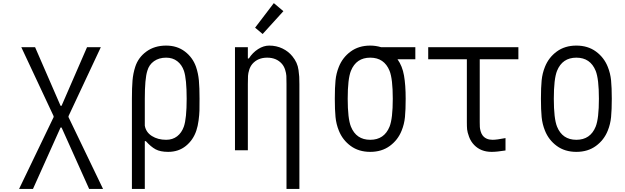

<svg xmlns="http://www.w3.org/2000/svg" viewBox="-20 -972 4040 1242"><path d="M371.7 -287.8H378.3L543 -666.7H632.2L423.2 -220.7V-214.2L646.5 250H556.6L378.3 -147.1H371.7L193.4 250H103.5L326.8 -214.2V-220.7L117.8 -666.7H207Z M1054.7 -599Q1008.5 -599 976.2 -576.2Q944 -553.4 932.9 -513.7Q916.7 -462.9 916.7 -333.3V-159.5Q923.8 -116.5 962.6 -92.1Q1001.3 -67.7 1054.7 -67.7Q1096.4 -67.7 1125.7 -90.2Q1154.9 -112.6 1169.3 -153Q1187.5 -205.7 1187.5 -333.3Q1187.5 -460.9 1169.9 -513.7Q1156.2 -553.4 1126.6 -576.2Q1097 -599 1054.7 -599ZM1054.7 -677.1Q1125.7 -677.1 1176.1 -638.7Q1226.6 -600.3 1248 -539.7Q1262.4 -497.4 1266.6 -451.2Q1270.8 -404.9 1270.8 -333.3Q1270.8 -282.6 1270.2 -256.2Q1269.5 -229.8 1264.6 -193Q1259.8 -156.2 1250 -127Q1229.8 -66.4 1182.3 -28Q1134.8 10.4 1067.7 10.4Q1016.9 10.4 986.3 -6.2Q955.7 -22.8 923.2 -59.2H916.7V250H833.3V-333.3Q833.3 -404.9 837.2 -451.2Q841.1 -497.4 854.8 -539.7Q874.3 -600.3 927.1 -638.7Q979.8 -677.1 1054.7 -677.1Z M1751.3 -951.8 1813.2 -899.7 1679 -752 1630.2 -793ZM1721.4 -677.1Q1768.2 -677.1 1807.3 -658.2Q1846.4 -639.3 1871.7 -607.4Q1888 -587.2 1897.8 -565.8Q1907.6 -544.3 1911.1 -518.2Q1914.7 -492.2 1915.7 -475.3Q1916.7 -458.3 1916.7 -427.7V250H1833.3V-427.7Q1833.3 -463.5 1832.4 -481.1Q1831.4 -498.7 1824.5 -520.5Q1817.7 -542.3 1804 -558.6Q1768.9 -599 1708.3 -599Q1647.8 -599 1612.6 -558.6Q1599 -542.3 1592.1 -520.5Q1585.3 -498.7 1584.3 -481.1Q1583.3 -463.5 1583.3 -427.7V0H1500V-666.7H1583.3V-593.8H1589.8Q1613.9 -631.5 1649.4 -654.3Q1684.9 -677.1 1721.4 -677.1Z M2250 -513.7Q2229.2 -461.6 2229.2 -333.3Q2229.2 -205.1 2250 -153Q2284.5 -67.7 2375 -67.7Q2465.5 -67.7 2500 -153Q2520.8 -205.1 2520.8 -333.3Q2520.8 -461.6 2500 -513.7Q2465.5 -599 2375 -599Q2284.5 -599 2250 -513.7ZM2551.4 -588.5Q2582.7 -544.9 2593.4 -483.4Q2604.2 -421.9 2604.2 -333.3Q2604.2 -261.1 2599.6 -214.8Q2595.1 -168.6 2578.1 -127Q2554 -66.4 2501.6 -28Q2449.2 10.4 2375 10.4Q2300.8 10.4 2248.4 -28Q2196 -66.4 2171.9 -127Q2154.9 -168.6 2150.4 -214.8Q2145.8 -261.1 2145.8 -333.3Q2145.8 -405.6 2150.4 -451.8Q2154.9 -498 2171.9 -539.7Q2196 -600.3 2248.4 -638.7Q2300.8 -677.1 2375 -677.1Q2410.8 -677.1 2445.3 -666.7H2666.7V-588.5Z M3333.3 -666.7V-588.5H3083.3Q3083.3 -588.5 3083.3 -181.6Q3083.3 -161.5 3084 -150.4Q3084.6 -139.3 3088.9 -123.7Q3093.1 -108.1 3101.6 -96.4Q3123 -67.7 3166.7 -67.7Q3193.4 -67.7 3250 -78.8V1.3Q3194 10.4 3160.2 10.4Q3090.5 10.4 3047.5 -33.9Q3025.4 -56.6 3014.3 -86.9Q3003.3 -117.2 3001.6 -135.1Q3000 -153 3000 -181.6V-588.5H2750V-666.7Z M3911.5 -539.7Q3928.4 -498 3932.9 -451.8Q3937.5 -405.6 3937.5 -333.3Q3937.5 -261.1 3932.9 -214.8Q3928.4 -168.6 3911.5 -127Q3887.4 -66.4 3835 -28Q3782.6 10.4 3708.3 10.4Q3634.1 10.4 3581.7 -28Q3529.3 -66.4 3505.2 -127Q3488.3 -168.6 3483.7 -214.8Q3479.2 -261.1 3479.2 -333.3Q3479.2 -405.6 3483.7 -451.8Q3488.3 -498 3505.2 -539.7Q3529.3 -600.3 3581.7 -638.7Q3634.1 -677.1 3708.3 -677.1Q3782.6 -677.1 3835 -638.7Q3887.4 -600.3 3911.5 -539.7ZM3583.3 -513.7Q3562.5 -461.6 3562.5 -333.3Q3562.5 -205.1 3583.3 -153Q3617.8 -67.7 3708.3 -67.7Q3798.8 -67.7 3833.3 -153Q3854.2 -205.1 3854.2 -333.3Q3854.2 -461.6 3833.3 -513.7Q3798.8 -599 3708.3 -599Q3617.8 -599 3583.3 -513.7Z"/></svg>

Font: Monoid
Style: Regular
Weight: 400
Width: 4
Monospace: yes
Designer: Andreas Larsen (@larsenwork)
Version: Version 0.61